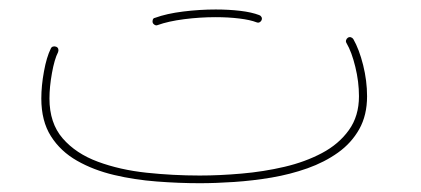

<svg xmlns="http://www.w3.org/2000/svg" viewBox="-20 -395 910 415"><path d="M69.3 -182.1Q69.3 -133.3 90.1 -100.6Q110.8 -67.9 146.5 -47.6Q182.1 -27.3 226.6 -16.8Q271 -6.3 318.8 -2.7Q366.7 1 411.6 1Q446.3 1 486.3 -1.7Q526.4 -4.4 566.9 -11.2Q607.4 -18.1 644.5 -31.2Q681.6 -44.4 710.7 -65.2Q739.7 -85.9 756.6 -116Q773.4 -146 773.4 -187Q773.4 -220.2 764.9 -254.4Q756.3 -288.6 743.7 -310.5Q741.7 -313.5 738.3 -314.5Q734.9 -315.4 731.9 -313.5Q729 -311.5 728 -308.1Q727.1 -304.7 729 -301.8Q740.2 -282.7 748 -250.5Q755.9 -218.3 755.9 -187Q755.9 -144 734.1 -113.8Q712.4 -83.5 676 -64.2Q639.6 -44.9 594.7 -34.4Q549.8 -23.9 502.2 -19.8Q454.6 -15.6 411.6 -15.6Q354 -15.6 296.6 -21.7Q239.3 -27.8 191.7 -45.4Q144 -63 115.5 -95.9Q86.9 -128.9 86.9 -182.1Q86.9 -207 92.3 -237.1Q97.7 -267.1 105.5 -282.2Q106.9 -285.6 106 -289.1Q105 -292.5 101.6 -293.9Q98.1 -295.4 94.7 -294.4Q91.3 -293.5 89.8 -290Q80.6 -271.5 75 -240.5Q69.3 -209.5 69.3 -182.1ZM310.1 -345.7Q311 -343.3 314.2 -341.3Q317.4 -339.4 320.8 -340.8Q343.8 -349.1 377.9 -353.5Q412.1 -357.9 446.3 -357.9Q448.7 -357.9 450.4 -359.1Q452.1 -360.4 453.4 -362.3Q454.6 -364.3 454.6 -366.2Q454.6 -369.6 452.1 -372.1Q449.7 -374.5 446.3 -374.5Q411.6 -374.5 376 -370.1Q340.3 -365.7 314.9 -356.4Q311.5 -356 310.3 -352.5Q309.1 -349.1 310.1 -345.7ZM438 -366.2Q438 -362.8 440.4 -360.4Q442.9 -357.9 446.3 -357.9Q473.6 -357.9 497.3 -355Q521 -352.1 534.7 -346.7Q537.1 -345.7 539.3 -346.2Q541.5 -346.7 543.2 -348.4Q544.9 -350.1 545.4 -351.6Q546.9 -355 545.2 -358.2Q543.5 -361.3 540.5 -362.3Q523.9 -368.7 499 -371.6Q474.1 -374.5 446.3 -374.5Q442.9 -374.5 440.4 -372.1Q438 -369.6 438 -366.2Z"/></svg>

Font: Mikhak VF
Style: Regular
Weight: 100
Designer: Amin Abedi
Version: Version 3.001